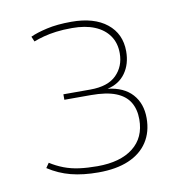

<svg xmlns="http://www.w3.org/2000/svg" viewBox="-56 -826 486 518"><g transform="rotate(-10 187.0 -566.5)"><path d="M37 -396 46 -409Q63 -398 82.5 -390.5Q102 -383 124.5 -380Q147 -377 174 -377Q237 -377 272 -404.5Q307 -432 307 -482Q307 -510 295 -529.5Q283 -549 257.5 -559Q232 -569 190 -569H117V-584H191Q239 -584 262.5 -607.5Q286 -631 286 -667Q286 -695 272 -715Q258 -735 232.5 -745.5Q207 -756 171 -756Q146 -756 127 -753.5Q108 -751 93 -747Q78 -743 65 -738L59 -752Q76 -760 104.5 -766.5Q133 -773 172 -773Q234 -773 269 -745Q304 -717 304 -669Q304 -634 286.5 -609.5Q269 -585 237 -578Q281 -573 304 -547.5Q327 -522 327 -482Q327 -444 309 -416.5Q291 -389 257 -374.5Q223 -360 174 -360Q132 -360 99 -368.5Q66 -377 37 -396Z"/></g></svg>

Font: Georama ExtraCondensed Thin Thin
Style: Regular
Weight: 250
Version: Version 1.001